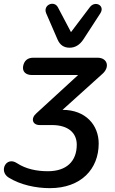

<svg xmlns="http://www.w3.org/2000/svg" viewBox="-68 -788 599 998"><path d="M191 190C354 190 445 90 445 -42C445 -137 378 -217 257 -217L461 -401C506 -438 491 -488 439 -488H105C75 -488 57 -472 52 -443C48 -416 65 -398 99 -398H338L121 -199C90 -172 101 -138 138 -138H202C288 -138 331 -96 331 -36C331 51 277 102 181 102C124 102 67 91 20 60C-36 23 -76 102 -23 135C38 173 119 190 191 190ZM294 -540C323 -540 347 -555 366 -584L453 -718C480 -759 427 -786 400 -752L301 -621L233 -750C213 -788 154 -762 172 -719L231 -583C244 -553 265 -540 294 -540Z"/></svg>

Font: SN Pro Semibold
Style: Italic
Weight: 600
Italic angle: -9°
Designer: Tobias Whetton
Foundry: Supernotes
Version: Version 1.001;Glyphs 3.2 (3249)